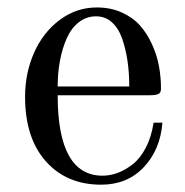

<svg xmlns="http://www.w3.org/2000/svg" viewBox="-20 -488 500 520"><path d="M240.2 -443.8Q214.4 -443.8 193.8 -428Q173.3 -412.1 161.1 -385Q148.9 -357.9 142.6 -324.5Q136.2 -291 136.2 -253.9H330.1Q330.1 -290.5 325.4 -322.5Q320.8 -354.5 311 -382.8Q301.3 -411.1 283.2 -427.5Q265.1 -443.8 240.2 -443.8ZM242.2 -467.8Q279.8 -467.8 310.1 -454.1Q340.3 -440.4 359.6 -418.5Q378.9 -396.5 392.1 -367.2Q405.3 -337.9 410.6 -308.3Q416 -278.8 416 -248Q416 -236.8 408.9 -233.4Q401.9 -230 384.8 -230H136.2Q136.2 -12.2 257.8 -12.2Q278.3 -12.2 298.8 -19.8Q319.3 -27.3 339.6 -43.2Q359.9 -59.1 375 -88.1Q390.1 -117.2 396 -155.8H419.9Q414.1 -82.5 369.4 -35.2Q324.7 12.2 253.9 12.2Q160.6 12.2 104.2 -51Q47.9 -114.3 47.9 -226.1Q47.9 -290 72.3 -345.2Q96.7 -400.4 141.8 -434.1Q187 -467.8 242.2 -467.8Z"/></svg>

Font: Flanker Steampunk
Style: Regular
Weight: 400
Designer: Alexey Kryukov, Leonardo Di Lena
Foundry: Alexey Kryukov, Leonardo Di Lena
Version: 1.210